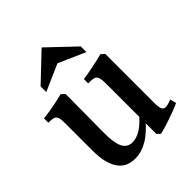

<svg xmlns="http://www.w3.org/2000/svg" viewBox="-207 -835 971 971"><g transform="rotate(-45 278.5 -350.0)"><path d="M400.9 -541 257.3 -604.5 114.3 -541.5V-582L257.3 -717.8L400.9 -581.5ZM295.4 -453.6Q308.6 -455.1 328.6 -458.7Q348.6 -462.4 369.6 -466.6Q390.6 -470.7 410.4 -475.3Q430.2 -480 442.9 -483.4Q443.8 -482.9 446.8 -480.5Q449.7 -478 452.9 -475.1Q456.1 -472.2 458.7 -469.7Q461.4 -467.3 461.9 -466.8V-113.8Q461.9 -94.2 464.6 -82Q467.3 -69.8 474.1 -64.7Q481 -59.6 492.4 -60.5Q503.9 -61.5 522 -68.4L530.8 -71.8L539.6 -38.6Q533.2 -35.2 520.5 -29.8Q507.8 -24.4 492.2 -18.8Q476.6 -13.2 459.2 -7.1Q441.9 -1 425.8 4.2Q409.7 9.3 396.5 12.9Q383.3 16.6 376 18.1L358.4 2V-74.2Q342.3 -56.6 324.2 -40.3Q306.2 -23.9 285.6 -11.7Q265.1 0.5 242.4 7.8Q219.7 15.1 194.8 15.1Q167.5 15.1 144.5 5.4Q121.6 -4.4 105.2 -26.1Q88.9 -47.9 79.6 -82.5Q70.3 -117.2 70.3 -167V-362.8Q70.3 -382.3 68.4 -394Q66.4 -405.8 61.3 -412.4Q56.2 -418.9 46.9 -421.4Q37.6 -423.8 23.4 -424.3H12.2V-455.6Q28.3 -457 47.9 -460.2Q67.4 -463.4 87.2 -467Q106.9 -470.7 125.2 -474.9Q143.6 -479 157.7 -482.9L176.8 -465.3L174.8 -196.3Q174.3 -156.2 178.2 -129.6Q182.1 -103 190.2 -86.4Q198.2 -69.8 210.2 -62.3Q222.2 -54.7 237.3 -53.2Q263.2 -50.8 294.4 -66.9Q309.6 -74.7 325.4 -88.1Q341.3 -101.6 358.4 -120.1V-354.5Q358.4 -376.5 356.2 -389.9Q354 -403.3 348.4 -410.6Q342.8 -418 332.8 -420.2Q322.8 -422.4 307.1 -422.4H295.4Z"/></g></svg>

Font: VarendraSemibold
Style: Regular
Weight: 600
Designer: Jacob Thomas
Foundry: Bangla Type Foundry
Version: Version 1.008